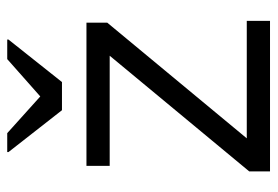

<svg xmlns="http://www.w3.org/2000/svg" viewBox="-136 -620 756 523"><g transform="rotate(-90 241.5 -358.0)"><path d="M36.7 0V-56.7L351.7 -436.7H51.7V-500H441.7V-443.3L126.7 -63.3H446.7V0ZM203.3 -566.7 89.2 -712.5V-715.8H140.8L240.8 -625.8L342.5 -715.8H395.8V-712.5L280 -566.7Z"/></g></svg>

Font: Funnel Display Light
Style: Regular
Weight: 300
Designer: NORD ID, Kristian Moeller
Foundry: Dicotype
Version: Version 1.000